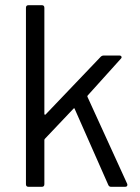

<svg xmlns="http://www.w3.org/2000/svg" viewBox="-20 -720 541 740"><path d="M80 -10V-690Q80 -700 90 -700H141Q151 -700 151 -690V-281Q151 -279 152.5 -278Q154 -277 156 -279L368 -501Q373 -506 380 -506H440Q446 -506 448 -502Q450 -498 446 -494L318 -352Q316 -350 317 -347L470 -12L471 -8Q471 0 462 0H408Q400 0 397 -8L268 -300Q267 -305 263 -301L153 -185Q151 -183 151 -180V-10Q151 0 141 0H90Q80 0 80 -10Z"/></svg>

Font: Barlow GEO
Style: Regular
Weight: 400
Designer: Jeremy Tribby
Foundry: Tribby Type
Version: Version 1.408